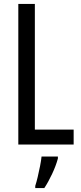

<svg xmlns="http://www.w3.org/2000/svg" viewBox="-20 -734 411 975"><path d="M73 0V-714H157V-76H354V0ZM274 71Q264 108 244.5 149.5Q225 191 205 221H159V210Q165 192 171.5 164.5Q178 137 183.5 109Q189 81 191 61H274Z"/></svg>

Font: Noto Sans Thai ExtCond
Style: Regular
Weight: 400
Width: 2
Designer: Monotype Design Team
Foundry: Monotype Imaging Inc.
Version: Version 2.002; ttfautohint (v1.8.4.7-5d5b)